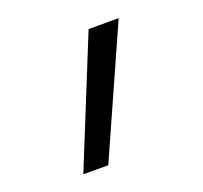

<svg xmlns="http://www.w3.org/2000/svg" viewBox="-97 -628 779 738"><g transform="rotate(-20 293.0 -259.0)"><path d="M124.5 0 334.5 -517.6H457.5L226.6 0Z"/></g></svg>

Font: Cascadia Mono Medium
Style: Regular
Weight: 500
Monospace: yes
Designer: Aaron Bell
Foundry: Saja Typeworks
Version: Version 2407.024